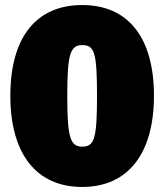

<svg xmlns="http://www.w3.org/2000/svg" viewBox="-20 -720 652 762"><path d="M306 -700C124 -700 21 -572 21 -340C21 -110 124 22 306 22C488 22 591 -110 591 -340C591 -572 488 -700 306 -700ZM306 -541C355 -541 365 -512 365 -340C365 -170 355 -138 306 -138C258 -138 247 -177 247 -340C247 -502 258 -541 306 -541Z"/></svg>

Font: Fira Sans Ultra
Style: Regular
Weight: 950
Designer: Carrois Corporate & Edenspiekermann AG
Foundry: Carrois Corporate GbR & Edenspiekermann AG
Version: Version 4.203;PS 004.203;hotconv 1.0.88;makeotf.lib2.5.64775